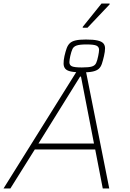

<svg xmlns="http://www.w3.org/2000/svg" viewBox="-37 -1073 740 1093"><path d="M-17 0 413 -688H448L585 0H548L505 -222H161L22 0ZM182 -256H498L424 -637H419ZM433 -661Q390 -661 366.5 -666Q343 -671 334 -682.5Q325 -694 325 -711Q325 -720 326 -730.5Q327 -741 330 -754Q336 -780 342.5 -798Q349 -816 360.5 -827Q372 -838 393.5 -843Q415 -848 452 -848Q495 -848 518.5 -842.5Q542 -837 551.5 -826Q561 -815 561 -798Q561 -788 559.5 -778Q558 -768 555 -754Q549 -728 543 -710Q537 -692 525.5 -681.5Q514 -671 492 -666Q470 -661 433 -661ZM429 -689Q469 -689 486.5 -694.5Q504 -700 510.5 -714.5Q517 -729 522 -754Q524 -765 525.5 -773.5Q527 -782 527 -789Q527 -806 512.5 -813Q498 -820 456 -820Q417 -820 399.5 -814Q382 -808 375.5 -794Q369 -780 363 -754Q361 -744 359.5 -735Q358 -726 358 -719Q358 -702 372.5 -695.5Q387 -689 429 -689ZM434 -915V-920L541 -1053H587V-1048L461 -915Z"/></svg>

Font: Saira Thin
Style: Italic
Weight: 100
Italic angle: -12°
Designer: Hector Gatti with collaboration of the Omnibus-Type team
Foundry: Omnibus-Type
Version: Version 1.101